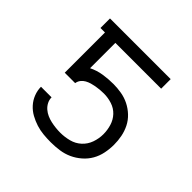

<svg xmlns="http://www.w3.org/2000/svg" viewBox="-142 -648 783 783"><g transform="rotate(45 250.0 -256.0)"><path d="M252 8Q231 8 209.5 6Q188 4 167.5 -2.5Q147 -9 128 -19.5Q109 -30 94.5 -46Q80 -62 72 -82.5Q64 -103 64 -124H125Q125 -110 131.5 -97.5Q138 -85 148.5 -76Q159 -67 171.5 -61.5Q184 -56 197.5 -53Q211 -50 225 -48.5Q239 -47 252 -47Q277 -47 302 -53.5Q327 -60 345.5 -77Q364 -94 372.5 -118Q381 -142 381 -167Q381 -191 374 -214Q367 -237 351 -254Q335 -271 312 -278.5Q289 -286 265 -286Q254 -286 242.5 -285Q231 -284 220 -282Q209 -280 198.5 -277Q188 -274 178 -268.5Q168 -263 161 -254Q154 -245 152 -233H92V-465H66V-520H416V-465H152V-319Q178 -332 207 -336.5Q236 -341 265 -341Q288 -341 311.5 -337Q335 -333 356 -322.5Q377 -312 394.5 -295.5Q412 -279 422.5 -258Q433 -237 437.5 -214Q442 -191 442 -167Q442 -143 437 -118.5Q432 -94 420 -73Q408 -52 389 -35.5Q370 -19 348 -9Q326 1 301.5 4.5Q277 8 252 8Z"/></g></svg>

Font: Iosevka Term Curly Light
Style: Regular
Weight: 300
Designer: Belleve Invis
Foundry: Belleve Invis
Version: Version 32.3.0